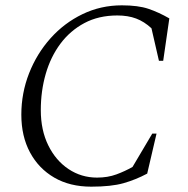

<svg xmlns="http://www.w3.org/2000/svg" viewBox="-20 -690 706 720"><path d="M322 10Q242 10 183.5 -24Q125 -58 92.5 -118.5Q60 -179 60 -260Q60 -341 89 -415Q118 -489 169.5 -546.5Q221 -604 289.5 -637Q358 -670 437 -670Q498 -670 536.5 -657Q575 -644 615 -621L592 -462H576L548 -584Q521 -609 490.5 -620.5Q460 -632 420 -632Q350 -632 296.5 -603.5Q243 -575 206.5 -526Q170 -477 151.5 -413Q133 -349 133 -277Q133 -202 161 -145Q189 -88 237 -56Q285 -24 344 -24Q384 -24 416.5 -36Q449 -48 477 -64L551 -189H567L532 -39Q489 -16 443 -3Q397 10 322 10Z"/></svg>

Font: Spectral Light
Style: Italic
Weight: 300
Italic angle: -10°
Designer: Jean-Baptiste Levee
Foundry: Production Type
Version: Version 2.001